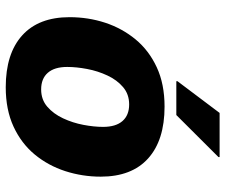

<svg xmlns="http://www.w3.org/2000/svg" viewBox="-80 -720 811 692"><g transform="rotate(90 326.0 -374.5)"><path d="M42.4 -219.2Q42.4 -286.3 62.4 -347.5Q82.5 -408.6 122.4 -457Q162.4 -505.4 223 -533.5Q283.5 -561.6 364.8 -561.6Q485.7 -561.6 551.5 -502.4Q617.2 -443.2 617.2 -331.6Q617.2 -265.5 597.3 -203.8Q577.4 -142.2 537.5 -93.8Q497.5 -45.4 436.8 -17.3Q376.1 10.8 294.8 10.8Q173.9 10.8 108.2 -48.4Q42.4 -107.6 42.4 -219.2ZM221.8 -210.8Q221.8 -164.9 242.8 -140.9Q263.8 -116.8 302.8 -116.8Q339.7 -116.8 365.3 -139.1Q390.9 -161.3 407 -195.9Q423.2 -230.5 430.5 -268.9Q437.8 -307.3 437.8 -340Q437.8 -385.9 416.8 -409.9Q395.8 -434 356.8 -434Q320.2 -434 294.5 -412.1Q268.7 -390.2 252.6 -355.6Q236.4 -321 229.1 -282.4Q221.8 -243.8 221.8 -210.8ZM273.1 -604V-608L387.5 -760H546.7V-756L395.1 -604Z"/></g></svg>

Font: Kufam
Style: Italic
Weight: 400
Italic angle: -11°
Designer: Artur Schmal
Foundry: Original Type
Version: Version 1.301; ttfautohint (v1.8.3)